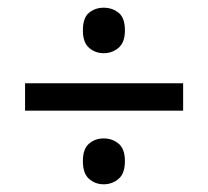

<svg xmlns="http://www.w3.org/2000/svg" viewBox="-20 -574 540 498"><path d="M249 -436Q227 -436 211 -450Q195 -464 195 -495Q195 -528 211 -541Q227 -554 249 -554Q271 -554 287.5 -541Q304 -528 304 -495Q304 -464 287.5 -450Q271 -436 249 -436ZM45 -358H455V-287H45ZM249 -96Q227 -96 211 -110Q195 -124 195 -156Q195 -188 211 -201.5Q227 -215 249 -215Q271 -215 287.5 -201.5Q304 -188 304 -156Q304 -124 287.5 -110Q271 -96 249 -96Z"/></svg>

Font: Noto Sans Gurmukhi SemiCondensed
Style: Regular
Weight: 400
Width: 4
Designer: Jelle Bosma - Monotype Design Team
Foundry: Monotype Imaging Inc.
Version: Version 2.004; ttfautohint (v1.8.4.7-5d5b)